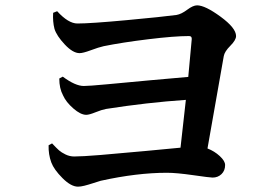

<svg xmlns="http://www.w3.org/2000/svg" viewBox="-20 -728 1040 719"><path d="M179 -680 194 -686Q236 -640 270 -640Q319 -640 454 -652.5Q589 -665 641 -672Q659 -675 681 -691.5Q703 -708 718 -708Q748 -708 806 -665.5Q864 -623 864 -593Q864 -578 842.5 -556.5Q821 -535 818 -518Q800 -413 757 -172Q783 -162 803 -143.5Q823 -125 823 -110Q823 -89 809.5 -76Q796 -63 776 -63Q766 -63 703.5 -72Q641 -81 605 -81Q493 -81 357 -51Q347 -48 328.5 -42Q310 -36 296 -32.5Q282 -29 272 -29Q246 -29 214 -61Q182 -93 172 -120Q161 -150 162 -184L175 -191Q192 -173 201 -165Q210 -157 225.5 -149.5Q241 -142 258 -142Q287 -142 355 -147.5Q423 -153 524 -162.5Q625 -172 656 -175Q661 -215 676 -354Q530 -344 377 -320Q361 -317 337.5 -307.5Q314 -298 303 -298Q282 -298 254.5 -322Q227 -346 216 -371Q202 -397 202 -434L215 -441Q262 -406 294 -406Q313 -406 382.5 -412.5Q452 -419 543.5 -427.5Q635 -436 685 -440Q695 -545 698 -581Q699 -593 688 -593Q633 -593 535 -581Q437 -569 368 -555Q350 -551 320.5 -540Q291 -529 278 -529Q253 -529 222.5 -561.5Q192 -594 184 -620Q177 -647 179 -680Z"/></svg>

Font: Swei Spring CJKtc
Style: Bold
Weight: 700
Version: Version 1.021